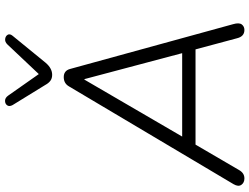

<svg xmlns="http://www.w3.org/2000/svg" viewBox="-134 -850 990 762"><g transform="rotate(-90 361.0 -469.0)"><path d="M34 6Q17 6 8.5 -6Q0 -18 11 -37L399 -690Q411 -711 436 -711Q461 -711 468 -687L646 -39Q653 -15 645 -4.5Q637 6 623 6Q597 6 590 -24L546 -188H168L67 -15Q55 6 34 6ZM426 -629 200 -241H531L428 -629ZM445 -757Q431 -757 421.5 -764Q412 -771 405 -784L325 -914Q318 -927 324 -935.5Q330 -944 342 -944Q354 -944 363 -931L448 -810L566 -935Q576 -945 587.5 -943.5Q599 -942 604 -933.5Q609 -925 600 -914L493 -783Q471 -757 445 -757Z"/></g></svg>

Font: Nunito Light
Style: Italic
Weight: 300
Italic angle: -9°
Designer: Vernon Adams
Foundry: Vernon Adams
Version: Version 3.601; ttfautohint (v1.8.2.53-6de2)